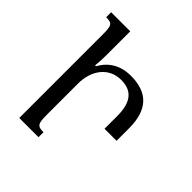

<svg xmlns="http://www.w3.org/2000/svg" viewBox="-194 -847 981 981"><g transform="rotate(45 296.5 -357.0)"><path d="M187 -338C187 -430 239 -506 330 -506C404 -506 446 -465 446 -362V-269H533V-360C533 -493 471 -556 351 -556C275 -556 222 -523 189 -464H183C186 -491 187 -519 187 -547V-714H49V-678C93 -678 99 -668 99 -603V0H238V-36C194 -36 187 -46 187 -111Z"/></g></svg>

Font: Noto Serif Armenian SemiCondensed
Style: Regular
Weight: 400
Width: 4
Designer: Monotype Design Team
Foundry: Monotype Imaging Inc.
Version: Version 2.008